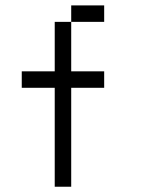

<svg xmlns="http://www.w3.org/2000/svg" viewBox="-20 -708 540 728"><path d="M375 -375V-437.5H250V-625H187.5V-437.5H62.5V-375H187.5Q187.5 -375 187.5 0H250Q250 0 250 -375ZM375 -625V-687.5H250V-625Z"/></svg>

Font: BFUnifontExMono
Style: Regular
Weight: 500
Version: Version 15.0.06